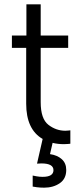

<svg xmlns="http://www.w3.org/2000/svg" viewBox="-20 -662 374 887"><path d="M223 -2 211 50Q245 55 265.5 73.5Q286 92 286 123Q286 164 256 184.5Q226 205 184 205Q166 205 150.5 203Q135 201 131 200V149Q135 150 149 152.5Q163 155 177 155Q227 155 227 124Q227 93 171 93L151 94L177 -20Q101 -64 101 -183V-441H35V-498H102V-642H168V-498H295V-441H168V-190Q168 -113 203.5 -85.5Q239 -58 282 -58Q292 -58 297.5 -59Q303 -60 305 -60V2Q303 2 295.5 3Q288 4 276 4Q247 4 223 -2Z"/></svg>

Font: Museo Sans Light
Style: Regular
Weight: 300
Designer: Jos Buivenga
Foundry: Jos Buivenga & Rosetta Type Foundry (extension, remastering)
Version: Version 3.600;PS 1.000;hotconv 1.0.88;makeotf.lib2.5.647800;